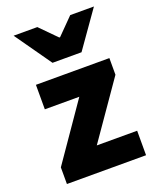

<svg xmlns="http://www.w3.org/2000/svg" viewBox="-141 -839 749 921"><g transform="rotate(-20 233.5 -378.0)"><path d="M39 0V-85L238 -373H62V-498H437V-413L237 -125H443V0ZM173 -570 42 -756H163L245 -673H249L331 -756H452L321 -570Z"/></g></svg>

Font: Source Sans 3 ExtraBold
Style: Regular
Weight: 800
Designer: Paul D. Hunt
Foundry: Adobe
Version: Version 3.052;hotconv 1.1.0;makeotfexe 2.6.0